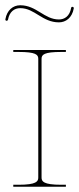

<svg xmlns="http://www.w3.org/2000/svg" viewBox="-28 -710 300 730"><path d="M248.5 -684C244 -685 242.5 -681 242.5 -680C237 -648 217 -636 196 -636C140 -636 111 -690 49 -690C21 -690 -1.5 -671 -7.5 -637C-8.5 -632.5 -4.5 -631 -3.5 -631C-2.5 -631 1.5 -631 2.5 -635.5C8 -665.5 26.5 -679 49 -679C104 -679 132.5 -625 196 -625C222 -625 246 -642 252.5 -678C252.5 -679 253 -683 248.5 -684ZM222.5 0V-7.5H205C136.5 -7.5 130 -20.5 130 -35V-486.5C130 -502 139 -512.5 205 -512.5H222.5V-520H22.5V-512.5H42.5C108.5 -512.5 117.5 -502 117.5 -486.5V-35C117.5 -20.5 111 -7.5 42.5 -7.5H22.5V0Z"/></svg>

Font: ZnikomitSC
Style: Regular
Weight: 100
Designer: gluk
Foundry: gluk
Version: Version 0.55